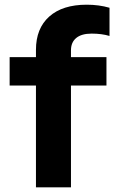

<svg xmlns="http://www.w3.org/2000/svg" viewBox="-20 -797 490 817"><path d="M349 -777Q401 -777 446 -764V-644Q413 -654 370 -654Q327 -654 304.5 -635.5Q282 -617 282 -583V-554H433V-433H282V0H133V-433H21V-554H133V-585Q133 -676 189.5 -726.5Q246 -777 349 -777Z"/></svg>

Font: Application
Style: Bold
Weight: 700
Designer: Wei Huang
Foundry: Wei Huang
Version: Version 0.012